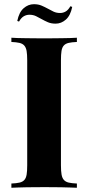

<svg xmlns="http://www.w3.org/2000/svg" viewBox="-20 -886 416 906"><path d="M342.8 -688Q318.8 -687 304 -683.6Q289.1 -680.2 281 -671.1Q272.9 -662.1 270.3 -645.8Q267.6 -629.4 267.6 -602.1V-106Q267.6 -78.6 270.5 -62.3Q273.4 -45.9 281.5 -36.9Q289.6 -27.8 304.2 -24.4Q318.8 -21 342.8 -20V0Q329.1 -0.5 311.5 -1.2Q293.9 -2 274.2 -2.2Q254.4 -2.4 233.4 -2.7Q212.4 -2.9 191.4 -2.9Q167.5 -2.9 144.5 -2.7Q121.6 -2.4 101.1 -2.2Q80.6 -2 63.5 -1.2Q46.4 -0.5 33.7 0V-20Q57.6 -21 72.3 -24.4Q86.9 -27.8 95 -36.9Q103 -45.9 105.7 -62.3Q108.4 -78.6 108.4 -106V-602.1Q108.4 -629.4 105.5 -645.8Q102.5 -662.1 94.5 -671.1Q86.4 -680.2 71.8 -683.6Q57.1 -687 33.7 -688V-708Q46.4 -707 63.5 -706.5Q80.6 -706.1 101.1 -705.8Q121.6 -705.6 144.5 -705.3Q167.5 -705.1 191.4 -705.1Q212.4 -705.1 233.4 -705.3Q254.4 -705.6 274.2 -705.8Q293.9 -706.1 311.5 -706.5Q329.1 -707 342.8 -708ZM118.7 -816.4Q104.5 -816.4 92 -809.1Q79.6 -801.8 69.8 -784.2L61.5 -787.1Q69.8 -828.1 91.6 -847.2Q113.3 -866.2 140.1 -866.2Q160.6 -866.2 176 -859.6Q191.4 -853 205.1 -845.5Q218.8 -837.9 232.4 -831.3Q246.1 -824.7 263.7 -824.7Q277.8 -824.7 290 -831.8Q302.2 -838.9 312 -856.4L320.8 -853.5Q312.5 -812.5 290.8 -793.5Q269 -774.4 242.7 -774.4Q221.7 -774.4 206.3 -781Q190.9 -787.6 177.2 -795.4Q163.6 -803.2 149.9 -809.8Q136.2 -816.4 118.7 -816.4Z"/></svg>

Font: SVN-Playfair Display
Style: Bold
Weight: 700
Designer: Claus Eggers Sørensen
Foundry: Claus Eggers Sørensen
Version: Version 1.004;PS 001.004;hotconv 1.0.70;makeotf.lib2.5.58329